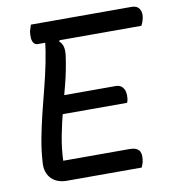

<svg xmlns="http://www.w3.org/2000/svg" viewBox="-79 -770 761 840"><g transform="rotate(-10 301.0 -350.0)"><path d="M114 -700H560Q579 -700 588.5 -692Q598 -684 601 -671Q604 -658 601 -644Q599 -634 596 -626Q593 -618 589 -611H130Q118 -611 111.5 -619.5Q105 -628 104 -642Q103 -656 105 -671Q108 -680 110 -687Q112 -694 114 -700ZM168 -371H433Q450 -371 460 -361.5Q470 -352 473 -338Q476 -324 474 -309Q474 -305 473 -301.5Q472 -298 471 -295Q470 -292 469 -290H154ZM149 0Q130 0 113 -6Q96 -12 83.5 -24Q71 -36 64.5 -54.5Q58 -73 60 -97Q63 -149 73 -202Q83 -255 96 -308Q109 -361 123 -415Q137 -469 148 -523.5Q159 -578 165 -633L239 -636L223 -606Q236 -595 240 -577.5Q244 -560 239 -530Q231 -475 217 -420Q203 -365 188 -309Q173 -253 162.5 -198Q152 -143 150 -89H446Q473 -89 485 -76Q497 -63 493 -33Q492 -24 489 -15.5Q486 -7 483 0Z"/></g></svg>

Font: Rec Mono Duotone
Style: Italic
Weight: 400
Italic angle: -10°
Monospace: yes
Version: Version 1.085; ttfautohint (v1.8.4.7-5d5b)